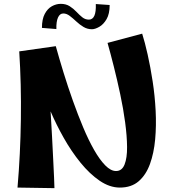

<svg xmlns="http://www.w3.org/2000/svg" viewBox="-20 -975 902 998"><path d="M263 3 71 0Q86 -173 88.5 -355Q91 -537 80 -708L270 -735Q288 -670 310.5 -597Q333 -524 359 -451Q385 -378 412.5 -312.5Q440 -247 469 -196Q498 -145 527 -115.5Q556 -86 583 -86Q614 -86 627.5 -120Q641 -154 640.5 -211Q640 -268 630.5 -339Q621 -410 605 -485Q589 -560 571.5 -629.5Q554 -699 539 -752L719 -800Q733 -756 747.5 -691.5Q762 -627 773.5 -552Q785 -477 789 -399.5Q793 -322 786.5 -250.5Q780 -179 759.5 -122.5Q739 -66 701 -33Q663 0 603 0Q550 0 498 -35.5Q446 -71 398.5 -129.5Q351 -188 311.5 -258Q272 -328 243 -396Q247 -329 250.5 -265Q254 -201 256.5 -146.5Q259 -92 261 -53Q263 -14 263 3ZM273 -824 198 -830Q198 -875 212.5 -902.5Q227 -930 249.5 -942.5Q272 -955 296 -955Q323 -955 342.5 -942.5Q362 -930 377.5 -913.5Q393 -897 408 -885Q423 -873 442 -873Q481 -873 478 -954L550 -949Q550 -903 534 -875.5Q518 -848 496 -835.5Q474 -823 458 -823Q434 -823 414 -835Q394 -847 376.5 -863.5Q359 -880 342.5 -892.5Q326 -905 309 -905Q291 -905 281.5 -884Q272 -863 273 -824Z"/></svg>

Font: Marhey SemiBold
Style: Regular
Weight: 600
Designer: Nur Syamsi & Bustanul Arifin
Foundry: Namelatype
Version: Version 1.000; ttfautohint (v1.8.4.7-5d5b)